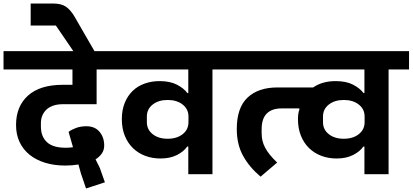

<svg xmlns="http://www.w3.org/2000/svg" viewBox="-40 -988 2340 1089"><path d="M419 -4 405 -55Q370 -49 330 -49Q267 -49 215.5 -65Q164 -81 127.5 -110.5Q91 -140 71 -182.5Q51 -225 51 -279Q51 -385 119 -446Q187 -507 316 -507H371V-594H-20V-698H617V-594H508V-397H318Q285 -397 261 -388.5Q237 -380 222 -365Q207 -350 199.5 -331Q192 -312 192 -291V-270Q192 -214 226 -182Q260 -150 332 -150Q357 -150 374 -153L349 -240Q366 -253 392 -262.5Q418 -272 450 -272Q498 -272 524.5 -240.5Q551 -209 551 -163Q551 -137 538 -118Q525 -99 502 -84L526 -36L555 46L448 81Z M357 -726 277 -843H134V-968H261Q308 -968 334 -950Q360 -932 382 -895L505 -682V-656H404Z M1028 -157H1022Q1002 -128 963 -108.5Q924 -89 870 -89Q824 -89 784 -104Q744 -119 714.5 -147.5Q685 -176 668 -217.5Q651 -259 651 -312Q651 -364 667.5 -404.5Q684 -445 712.5 -472.5Q741 -500 780.5 -514Q820 -528 865 -528Q924 -528 963 -508Q1002 -488 1023 -460H1028V-594H597V-698H1281V-594H1165V0H1028ZM911 -201Q963 -201 996 -227Q1029 -253 1029 -295V-327Q1029 -369 996 -395Q963 -421 911 -421Q859 -421 826 -395Q793 -369 793 -327V-295Q793 -253 826 -227Q859 -201 911 -201Z M1241 -698H2280V-594H2164V0H2027V-157H2021Q2001 -128 1962 -108.5Q1923 -89 1869 -89Q1823 -89 1783 -104Q1743 -119 1713.5 -147.5Q1684 -176 1667 -217.5Q1650 -259 1650 -312Q1650 -329 1652 -342.5Q1654 -356 1659 -370L1656 -373H1556Q1502 -373 1473 -344Q1444 -315 1444 -255V-233Q1444 -210 1448.5 -190.5Q1453 -171 1463.5 -151Q1474 -131 1490.5 -110.5Q1507 -90 1532 -66L1438 14Q1374 -40 1338.5 -104.5Q1303 -169 1303 -256Q1303 -377 1364 -434.5Q1425 -492 1533 -492H1736Q1788 -528 1864 -528Q1923 -528 1962 -508Q2001 -488 2022 -460H2027V-594H1241ZM1910 -201Q1962 -201 1995 -227Q2028 -253 2028 -295V-327Q2028 -369 1995 -395Q1962 -421 1910 -421Q1858 -421 1825 -395Q1792 -369 1792 -327V-295Q1792 -253 1825 -227Q1858 -201 1910 -201Z"/></svg>

Font: IBM Plex Sans Devanagari
Style: Bold
Weight: 700
Designer: Mike Abbink, Paul van der Laan, Pieter van Rosmalen, Erin McLaughlin
Foundry: Bold Monday
Version: Version 1.1